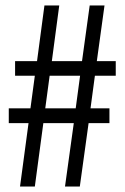

<svg xmlns="http://www.w3.org/2000/svg" viewBox="-20 -680 454 700"><path d="M53 0 84 -231H12V-285H91L107 -404H35V-457H115L142 -660H196L169 -457H279L307 -660H361L333 -457H402V-404H326L310 -285H379V-231H303L271 0H217L249 -231H138L107 0ZM145 -285H256L272 -404H161Z"/></svg>

Font: Bricolage Grotesque 48pt Condensed ExtraLight
Style: Regular
Weight: 200
Width: 3
Designer: Mathieu Triay
Foundry: Atelier Triay
Version: Version 1.000; ttfautohint (v1.8.4.7-5d5b);gftools[0.9.32]